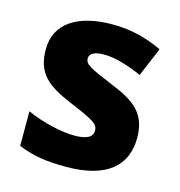

<svg xmlns="http://www.w3.org/2000/svg" viewBox="-90 -639 685 730"><g transform="rotate(15 253.0 -274.5)"><path d="M467 -166C467 -263 414 -300 320 -338C226 -377 207 -387 207 -410C207 -430 227 -440 265 -440C306 -440 360 -424 414 -400L462 -514C395 -545 335 -559 265 -559C131 -559 44 -506 44 -402C44 -310 89 -271 187 -230C287 -188 305 -177 305 -151C305 -127 284 -113 233 -113C185 -113 109 -129 45 -158V-22C104 2 156 10 234 10C394 10 467 -57 467 -166Z"/></g></svg>

Font: Noto Sans Bengali UI ExtraBold
Style: Regular
Weight: 800
Designer: Jelle Bosma - Monotype Design Team
Foundry: Monotype Imaging Inc.
Version: Version 2.003